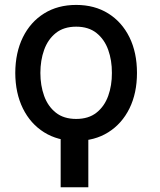

<svg xmlns="http://www.w3.org/2000/svg" viewBox="-20 -573 665 796"><path d="M346.2 -28.8V203.5H231.5V-28.8ZM295.8 11Q219.5 11 162.8 -24.5Q106.2 -60 74.9 -123.4Q43.7 -186.8 43.3 -270.6Q43.7 -355.1 74.9 -418.5Q106.2 -481.9 162.8 -517.2Q219.5 -552.6 295.8 -552.6Q372.2 -552.6 428.8 -517.2Q485.4 -481.9 516.7 -418.5Q547.9 -355.1 547.9 -270.6Q547.9 -186.8 516.7 -123.4Q485.4 -60 428.8 -24.5Q372.2 11 295.8 11ZM295.8 -79.9Q347.3 -79.9 380.1 -106Q413 -132.1 428.6 -175.4Q444.2 -218.8 443.9 -270.6Q444.2 -322.8 428.6 -366.3Q413 -409.8 380.1 -436.1Q347.3 -462.4 295.8 -462.4Q244.3 -462.4 211.5 -436.1Q178.6 -409.8 163 -366.3Q147.4 -322.8 147.4 -270.6Q147.4 -218.8 163 -175.4Q178.6 -132.1 211.5 -106Q244.3 -79.9 295.8 -79.9Z"/></svg>

Font: InterMG Medium
Style: Regular
Weight: 500
Designer: Rasmus Andersson
Foundry: rsms
Version: Version 3.019;December 26, 2023;FontCreator 15.0.0.2955 64-b